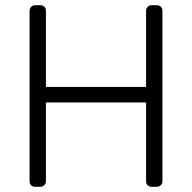

<svg xmlns="http://www.w3.org/2000/svg" viewBox="-20 -720 740 740"><path d="M606 -677V-22Q606 -12 599.5 -6Q593 0 583 0H565Q555 0 549 -6Q543 -12 543 -22V-325H157V-22Q157 -12 150.5 -6Q144 0 134 0H116Q106 0 100 -6Q94 -12 94 -22V-677Q94 -687 100 -693.5Q106 -700 116 -700H134Q145 -700 151 -694Q157 -688 157 -677V-385H543V-677Q543 -687 549 -693.5Q555 -700 565 -700H583Q594 -700 600 -694Q606 -688 606 -677Z"/></svg>

Font: Hezaedrus Light
Style: Regular
Weight: 300
Designer: Hubert & Fischer
Foundry: Hubert & Fischer
Version: Version 1.10;September 3, 2019;FontCreator 11.5.0.2425 64-bi